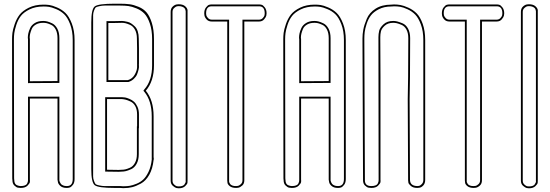

<svg xmlns="http://www.w3.org/2000/svg" viewBox="-20 -818 2964 1035"><path d="M290 -381V-612Q290 -640 280.5 -658.5Q271 -677 256 -684Q241 -691 232 -693Q223 -695 214 -695H212Q189 -695 173 -685.5Q157 -676 151 -661.5Q145 -647 142.5 -636Q140 -625 140 -614L141 -608V-380ZM214 -793H218Q231 -793 246 -791Q261 -789 287 -778Q313 -767 332.5 -748.5Q352 -730 367 -691.5Q382 -653 382 -602V147Q382 167 373 178.5Q364 190 356.5 192.5Q349 195 341 195H339Q317 195 305 184Q293 173 292 162L290 151V-287H141V151Q142 156 141 163.5Q140 171 128 183Q116 195 92 195H91Q84 195 76 193.5Q68 192 57.5 182Q47 172 47 154L46 144L45 -600V-607Q45 -623 47 -640.5Q49 -658 59 -687.5Q69 -717 85.5 -738.5Q102 -760 135.5 -776.5Q169 -793 214 -793ZM300 -371 131 -370V-606Q130 -610 130 -614Q130 -625 132.5 -637.5Q135 -650 142.5 -666.5Q150 -683 168 -694Q186 -705 212 -705H214Q223 -705 234 -702.5Q245 -700 261.5 -692Q278 -684 289 -663.5Q300 -643 300 -612ZM214 -783Q171 -783 139.5 -767.5Q108 -752 92.5 -732Q77 -712 68 -684Q59 -656 57 -639.5Q55 -623 55 -607V-600L56 143L57 154Q57 164 61 171Q65 178 71.5 180.5Q78 183 82.5 184Q87 185 91 185H92Q105 185 114 181.5Q123 178 126 172Q129 166 130 162Q131 158 131 154V152V-297H300V151Q300 153 300 155Q300 157 302.5 163Q305 169 308.5 173.5Q312 178 320 181.5Q328 185 339 185H341Q372 185 372 147V-602Q372 -651 358 -687.5Q344 -724 325.5 -741.5Q307 -759 282.5 -769Q258 -779 244.5 -781Q231 -783 218 -783Z M631 -284H557V-192V97L619 98Q622 98 629 97.5Q636 97 637 97H638Q646 97 655.5 95Q665 93 681 86Q697 79 707.5 60Q718 41 718 13V-35V-54V-120V-137H719V-201Q719 -227 709.5 -245Q700 -263 684 -270.5Q668 -278 658 -280.5Q648 -283 637 -284ZM669 -386Q693 -393 705.5 -414.5Q718 -436 719 -454V-472V-558L718 -611Q718 -639 707.5 -658Q697 -677 681 -684Q665 -691 655.5 -693Q646 -695 638 -695H637Q636 -695 614.5 -694.5Q593 -694 591 -694H564V-386ZM810 -477V-466Q810 -380 766 -329Q808 -278 808 -191V-123V-49V4V29L809 36Q809 44 808 44Q803 92 784.5 124.5Q766 157 739.5 171.5Q713 186 692 191Q671 196 649 196H641L627 195H597Q510 195 491 180.5Q472 166 472 94V40V1V-137V-460V-599V-641V-697Q472 -769 491 -783.5Q510 -798 597 -798H627Q657 -798 679 -795Q701 -792 727.5 -781Q754 -770 770.5 -750.5Q787 -731 798.5 -694.5Q810 -658 810 -607V-554ZM637 -294H638Q646 -294 654.5 -292.5Q663 -291 677.5 -285Q692 -279 702.5 -269.5Q713 -260 721 -242.5Q729 -225 729 -201V-127H728V13Q728 44 716.5 65Q705 86 687 94Q669 102 658 104.5Q647 107 638 107H637Q637 107 629.5 107.5Q622 108 619 108L547 107V-294ZM672 -376H670H554V-704H591Q593 -704 614 -704.5Q635 -705 637 -705H638Q643 -705 649 -704Q655 -703 666.5 -700.5Q678 -698 687.5 -691.5Q697 -685 707 -675.5Q717 -666 722.5 -649Q728 -632 728 -611L729 -558V-472Q728 -471 729 -463.5Q730 -456 727 -443Q724 -430 719 -417.5Q714 -405 701.5 -393Q689 -381 672 -376ZM800 -607Q800 -655 788 -690.5Q776 -726 759 -744Q742 -762 716.5 -772.5Q691 -783 672 -785.5Q653 -788 629 -788H628H597Q594 -788 588 -788Q556 -788 543.5 -788Q531 -788 515 -784.5Q499 -781 495.5 -777.5Q492 -774 487 -761Q482 -748 482 -736Q482 -724 482 -697V94Q482 121 482 133Q482 145 487 158Q492 171 495.5 174.5Q499 178 515 181.5Q531 185 543.5 185Q556 185 588 185Q594 185 597 185H628H629Q632 186 641 186H649Q665 186 680 183.5Q695 181 716 172.5Q737 164 752.5 149.5Q768 135 781 107.5Q794 80 798 43V42Q798 40 798 39Q798 38 798 35Q798 32 798 29V-191Q798 -275 758 -323L753 -329L758 -336Q800 -383 800 -466Z M900 -693V-707V-719V-754Q900 -772 910.5 -782Q921 -792 932 -794L943 -795Q966 -795 978 -784.5Q990 -774 991 -763V-752V-719V-698V-693V-652V54V95V99V121V155Q991 160 990.5 167Q990 174 978 185.5Q966 197 943 197Q938 197 931 195.5Q924 194 912 184Q900 174 900 156V121ZM910 156Q910 169 919 177Q928 185 933.5 186Q939 187 943 187Q955 187 963 184Q971 181 974 176.5Q977 172 979.5 167Q982 162 981 159Q980 156 981 156V155V-752V-753Q981 -755 981 -757Q981 -759 979.5 -764.5Q978 -770 974.5 -774Q971 -778 963 -781.5Q955 -785 943 -785Q939 -785 933.5 -784Q928 -783 919 -775Q910 -767 910 -754Z M1375 -794H1377Q1384 -794 1391 -792Q1398 -790 1407.5 -778Q1417 -766 1417 -746Q1417 -741 1415.5 -733.5Q1414 -726 1404 -714Q1394 -702 1376 -702H1341H1297V93V107V154Q1297 172 1286 182Q1275 192 1264 194L1253 195Q1230 195 1218 185Q1206 175 1206 165L1205 155V119V98V93V53V-649V-690V-694V-702H1183H1169H1122Q1104 -702 1094 -713Q1084 -724 1082 -735L1081 -746Q1081 -766 1090.5 -778Q1100 -790 1107 -792Q1114 -794 1121 -794H1123H1154H1157H1178H1315H1320H1341ZM1157 -794H1178ZM1121 -784Q1091 -784 1091 -746Q1091 -742 1092 -736Q1093 -730 1101 -721Q1109 -712 1122 -712H1215V155V156Q1215 157 1215 157.5Q1215 158 1215 160Q1215 162 1215.5 163.5Q1216 165 1217 167Q1218 169 1219 171Q1220 173 1222 175.5Q1224 178 1227 179.5Q1230 181 1233.5 182.5Q1237 184 1242 184.5Q1247 185 1253 185Q1257 185 1263 184Q1269 183 1278 175Q1287 167 1287 154V-712H1376Q1389 -712 1397 -721Q1405 -730 1406 -736Q1407 -742 1407 -746Q1407 -784 1377 -784ZM1157 -784H1178Z M1752 -381V-612Q1752 -640 1742.5 -658.5Q1733 -677 1718 -684Q1703 -691 1694 -693Q1685 -695 1676 -695H1674Q1651 -695 1635 -685.5Q1619 -676 1613 -661.5Q1607 -647 1604.5 -636Q1602 -625 1602 -614L1603 -608V-380ZM1676 -793H1680Q1693 -793 1708 -791Q1723 -789 1749 -778Q1775 -767 1794.5 -748.5Q1814 -730 1829 -691.5Q1844 -653 1844 -602V147Q1844 167 1835 178.5Q1826 190 1818.5 192.5Q1811 195 1803 195H1801Q1779 195 1767 184Q1755 173 1754 162L1752 151V-287H1603V151Q1604 156 1603 163.5Q1602 171 1590 183Q1578 195 1554 195H1553Q1546 195 1538 193.5Q1530 192 1519.5 182Q1509 172 1509 154L1508 144L1507 -600V-607Q1507 -623 1509 -640.5Q1511 -658 1521 -687.5Q1531 -717 1547.5 -738.5Q1564 -760 1597.5 -776.5Q1631 -793 1676 -793ZM1762 -371 1593 -370V-606Q1592 -610 1592 -614Q1592 -625 1594.5 -637.5Q1597 -650 1604.5 -666.5Q1612 -683 1630 -694Q1648 -705 1674 -705H1676Q1685 -705 1696 -702.5Q1707 -700 1723.5 -692Q1740 -684 1751 -663.5Q1762 -643 1762 -612ZM1676 -783Q1633 -783 1601.5 -767.5Q1570 -752 1554.5 -732Q1539 -712 1530 -684Q1521 -656 1519 -639.5Q1517 -623 1517 -607V-600L1518 143L1519 154Q1519 164 1523 171Q1527 178 1533.5 180.5Q1540 183 1544.5 184Q1549 185 1553 185H1554Q1567 185 1576 181.5Q1585 178 1588 172Q1591 166 1592 162Q1593 158 1593 154V152V-297H1762V151Q1762 153 1762 155Q1762 157 1764.5 163Q1767 169 1770.5 173.5Q1774 178 1782 181.5Q1790 185 1801 185H1803Q1834 185 1834 147V-602Q1834 -651 1820 -687.5Q1806 -724 1787.5 -741.5Q1769 -759 1744.5 -769Q1720 -779 1706.5 -781Q1693 -783 1680 -783Z M2178 -284 2180 -405 2181 -612Q2181 -640 2171 -658.5Q2161 -677 2144.5 -684Q2128 -691 2118.5 -693Q2109 -695 2101 -695H2099Q2071 -695 2054 -679.5Q2037 -664 2033.5 -649Q2030 -634 2030 -618V-611L2031 -405V-256V151Q2032 156 2031 163.5Q2030 171 2018 183Q2006 195 1982 195H1981Q1974 195 1966 193.5Q1958 192 1947.5 182Q1937 172 1937 154V146L1934 -600V-611Q1934 -634 1938.5 -658.5Q1943 -683 1957 -716.5Q1971 -750 2005 -771.5Q2039 -793 2089 -793Q2095 -794 2104 -794Q2121 -794 2138.5 -791Q2156 -788 2181.5 -776.5Q2207 -765 2226 -746Q2245 -727 2258.5 -689.5Q2272 -652 2272 -602V152Q2272 171 2261.5 182Q2251 193 2240 194L2229 195Q2207 195 2195 184.5Q2183 174 2181.5 167Q2180 160 2180 154ZM2188 -284 2190 150Q2190 184 2229 185Q2234 185 2239.5 184Q2245 183 2253.5 174.5Q2262 166 2262 152V-602Q2262 -650 2249 -685.5Q2236 -721 2218.5 -739Q2201 -757 2177 -768Q2153 -779 2137 -781.5Q2121 -784 2104 -784L2091 -783H2090H2089Q2051 -783 2022.5 -768.5Q1994 -754 1979.5 -735Q1965 -716 1956.5 -689.5Q1948 -663 1946 -645.5Q1944 -628 1944 -611V-600L1947 146V154Q1947 185 1981 185H1982Q1995 185 2004 181.5Q2013 178 2016 172Q2019 166 2020 162Q2021 158 2021 154V152L2020 -610V-618Q2020 -635 2024 -652Q2028 -669 2047.5 -687Q2067 -705 2099 -705H2101Q2110 -705 2120.5 -702.5Q2131 -700 2149.5 -692.5Q2168 -685 2179.5 -664Q2191 -643 2191 -612L2190 -405Q2188 -289 2188 -284Z M2656 -794H2658Q2665 -794 2672 -792Q2679 -790 2688.5 -778Q2698 -766 2698 -746Q2698 -741 2696.5 -733.5Q2695 -726 2685 -714Q2675 -702 2657 -702H2622H2578V93V107V154Q2578 172 2567 182Q2556 192 2545 194L2534 195Q2511 195 2499 185Q2487 175 2487 165L2486 155V119V98V93V53V-649V-690V-694V-702H2464H2450H2403Q2385 -702 2375 -713Q2365 -724 2363 -735L2362 -746Q2362 -766 2371.5 -778Q2381 -790 2388 -792Q2395 -794 2402 -794H2404H2435H2438H2459H2596H2601H2622ZM2438 -794H2459ZM2402 -784Q2372 -784 2372 -746Q2372 -742 2373 -736Q2374 -730 2382 -721Q2390 -712 2403 -712H2496V155V156Q2496 157 2496 157.5Q2496 158 2496 160Q2496 162 2496.5 163.5Q2497 165 2498 167Q2499 169 2500 171Q2501 173 2503 175.5Q2505 178 2508 179.5Q2511 181 2514.5 182.5Q2518 184 2523 184.5Q2528 185 2534 185Q2538 185 2544 184Q2550 183 2559 175Q2568 167 2568 154V-712H2657Q2670 -712 2678 -721Q2686 -730 2687 -736Q2688 -742 2688 -746Q2688 -784 2658 -784ZM2438 -784H2459Z M2788 -693V-707V-719V-754Q2788 -772 2798.5 -782Q2809 -792 2820 -794L2831 -795Q2854 -795 2866 -784.5Q2878 -774 2879 -763V-752V-719V-698V-693V-652V54V95V99V121V155Q2879 160 2878.5 167Q2878 174 2866 185.5Q2854 197 2831 197Q2826 197 2819 195.5Q2812 194 2800 184Q2788 174 2788 156V121ZM2798 156Q2798 169 2807 177Q2816 185 2821.5 186Q2827 187 2831 187Q2843 187 2851 184Q2859 181 2862 176.5Q2865 172 2867.5 167Q2870 162 2869 159Q2868 156 2869 156V155V-752V-753Q2869 -755 2869 -757Q2869 -759 2867.5 -764.5Q2866 -770 2862.5 -774Q2859 -778 2851 -781.5Q2843 -785 2831 -785Q2827 -785 2821.5 -784Q2816 -783 2807 -775Q2798 -767 2798 -754Z"/></svg>

Font: Soda Fountain
Style: Outline
Weight: 400
Version: Version 1.0